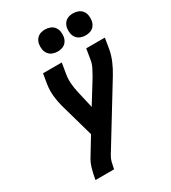

<svg xmlns="http://www.w3.org/2000/svg" viewBox="-228 -1077 1056 1189"><g transform="rotate(-30 300.0 -482.0)"><path d="M95 0 96 -7Q102 -42 112 -77Q122 -112 142 -143L213 -260L144 -504Q134 -541 130 -581Q126 -621 132 -662L144 -735H278L266 -662Q260 -628 262.5 -595Q265 -562 272 -531L301 -404L398 -561Q412 -585 424.5 -610Q437 -635 441 -662L453 -735H586L574 -661Q567 -621 550 -581Q533 -541 510 -504L254 -86Q243 -68 238 -47.5Q233 -27 229 -7L228 0ZM490 -806Q471 -806 454 -813Q437 -820 426.5 -834Q416 -848 413 -866.5Q410 -885 413 -904Q415 -917 422 -929.5Q429 -942 440 -950Q451 -958 464 -961Q477 -964 490 -964Q509 -964 526.5 -957Q544 -950 554.5 -936Q565 -922 568 -903.5Q571 -885 568 -866Q566 -853 559 -840.5Q552 -828 541 -820Q530 -812 516.5 -809Q503 -806 490 -806ZM290 -806Q271 -806 254 -813Q237 -820 226.5 -834Q216 -848 213 -866.5Q210 -885 213 -904Q215 -917 222 -929.5Q229 -942 240 -950Q251 -958 264 -961Q277 -964 290 -964Q309 -964 326.5 -957Q344 -950 354.5 -936Q365 -922 368 -903.5Q371 -885 368 -866Q366 -853 359 -840.5Q352 -828 341 -820Q330 -812 316.5 -809Q303 -806 290 -806Z"/></g></svg>

Font: Iosevka Curly XBdExObl
Style: Regular
Weight: 800
Width: 7
Italic angle: -9°
Monospace: yes
Designer: Belleve Invis
Foundry: Belleve Invis
Version: Version 11.1.0; ttfautohint (v1.8.3)